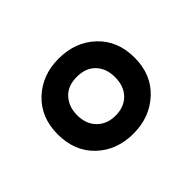

<svg xmlns="http://www.w3.org/2000/svg" viewBox="-76 -839 514 514"><g transform="rotate(-45 181.5 -582.0)"><path d="M181 -440Q118 -440 77 -479Q36 -518 36 -582Q36 -646 77.5 -685Q119 -724 181 -724Q244 -724 285.5 -685Q327 -646 327 -582Q327 -518 285 -479Q243 -440 181 -440ZM181 -508Q214 -508 233.5 -528Q253 -548 253 -582Q253 -615 234 -635Q215 -655 181 -655Q146 -655 127.5 -634Q109 -613 109 -582Q109 -548 129 -528Q149 -508 181 -508Z"/></g></svg>

Font: Noto Sans Devanagari UI ExtraCondensed SemiBold
Style: Regular
Weight: 600
Width: 2
Designer: Jelle Bosma - Monotype Design Team
Foundry: Monotype Imaging Inc.
Version: Version 2.004; ttfautohint (v1.8.4.7-5d5b)